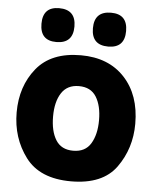

<svg xmlns="http://www.w3.org/2000/svg" viewBox="-54 -813 709 870"><g transform="rotate(5 300.0 -378.5)"><path d="M491 -690Q491 -767 416 -767Q340 -767 340 -690Q340 -613 416 -613Q491 -613 491 -690ZM256 -690Q256 -767 180 -767Q106 -767 106 -690Q106 -613 180 -613Q256 -613 256 -690ZM569 -275Q569 -406 496 -484.5Q423 -563 297 -563Q162 -563 95.5 -481Q29 -399 29 -280Q29 -164 94 -77Q159 10 301 10Q445 10 507 -76.5Q569 -163 569 -275ZM195 -276Q195 -343 221 -383Q247 -423 300 -423Q354 -423 379 -383Q404 -343 404 -277Q404 -212 379 -170.5Q354 -129 299 -129Q245 -129 220 -169Q195 -209 195 -276Z"/></g></svg>

Font: Noto Sans Mono UI ExtraBold
Style: Regular
Weight: 800
Designer: Monotype Design team
Foundry: Monotype Imaging Inc.
Version: 1.000